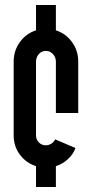

<svg xmlns="http://www.w3.org/2000/svg" viewBox="-20 -665 370 773"><path d="M205 -645V-543Q245 -530 270 -495.5Q295 -461 295 -417V-210H205V-417Q205 -434 193.5 -447Q182 -460 165 -460Q147 -460 136 -447Q125 -434 125 -417V-120Q125 -103 136.5 -91.5Q148 -80 165 -80Q176 -80 186.5 -86.5Q197 -93 202 -104L284 -69Q274 -43 252.5 -23.5Q231 -4 205 4V88H125V4Q85 -9 60 -42.5Q35 -76 35 -120V-417Q35 -461 60 -495.5Q85 -530 125 -543V-645Z"/></svg>

Font: Berliner Wand
Style: Regular
Weight: 400
Designer: Peter Wiegel
Foundry: Peter Wiegel
Version: Version 1.000